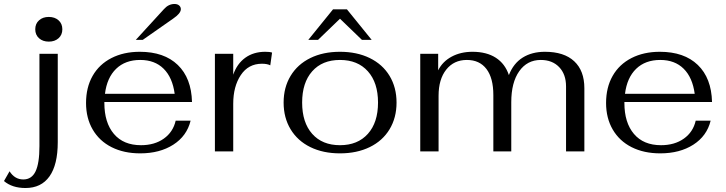

<svg xmlns="http://www.w3.org/2000/svg" viewBox="-91 -760 3643 964"><path d="M86 -613Q86 -641 105 -658Q124 -675 154 -675Q184 -675 203 -658Q222 -641 222 -613Q222 -585 203 -568Q184 -551 154 -551Q124 -551 105 -568Q86 -585 86 -613ZM-71 149 -43 100Q-17 141 26 141Q68 141 87.5 100.5Q107 60 107 -26V-490H199V-46Q199 67 157.5 125.5Q116 184 37 184Q-30 184 -71 149Z M791 -154H866Q847 -77 779 -33.5Q711 10 613 10Q531 10 469.5 -21Q408 -52 374.5 -109.5Q341 -167 341 -243Q341 -321 374 -379Q407 -437 468.5 -468.5Q530 -500 611 -500Q733 -500 801.5 -434Q870 -368 873 -248H433V-243Q433 -144 481 -87.5Q529 -31 617 -31Q685 -31 731.5 -64Q778 -97 791 -154ZM436 -289H786Q775 -371 730.5 -415Q686 -459 613 -459Q538 -459 492 -414.5Q446 -370 436 -289ZM732 -714Q755 -740 785 -740Q800 -740 808.5 -732.5Q817 -725 817 -714Q817 -693 779 -667L626 -560H591Z M988 -490H1080V-385Q1099 -440 1140.5 -470Q1182 -500 1241 -500Q1264 -500 1275 -496L1266 -432Q1251 -440 1224 -440Q1156 -440 1118 -383Q1080 -326 1080 -239V0H988Z M1333 -245Q1333 -321 1368 -379Q1403 -437 1467 -468.5Q1531 -500 1616 -500Q1701 -500 1765.5 -468.5Q1830 -437 1865 -379Q1900 -321 1900 -245Q1900 -169 1865 -111Q1830 -53 1765.5 -21.5Q1701 10 1616 10Q1531 10 1467 -21.5Q1403 -53 1368 -111Q1333 -169 1333 -245ZM1807 -245Q1807 -345 1756 -402Q1705 -459 1616 -459Q1527 -459 1476.5 -402Q1426 -345 1426 -245Q1426 -145 1476.5 -88Q1527 -31 1616 -31Q1705 -31 1756 -88Q1807 -145 1807 -245ZM1581 -713H1651L1775 -560H1726L1616 -666L1506 -560H1457Z M2019 -490H2109V-407Q2131 -451 2176.5 -475.5Q2222 -500 2281 -500Q2352 -500 2398.5 -470Q2445 -440 2464 -383Q2487 -442 2533.5 -471Q2580 -500 2645 -500Q2741 -500 2792 -452.5Q2843 -405 2843 -317V0H2751V-326Q2751 -387 2716.5 -423Q2682 -459 2624 -459Q2556 -459 2516 -402.5Q2476 -346 2476 -247V0H2386V-283Q2386 -368 2351.5 -413.5Q2317 -459 2253 -459Q2188 -459 2149.5 -410.5Q2111 -362 2111 -279V0H2019Z M3402 -154H3477Q3458 -77 3390 -33.5Q3322 10 3224 10Q3142 10 3080.5 -21Q3019 -52 2985.5 -109.5Q2952 -167 2952 -243Q2952 -321 2985 -379Q3018 -437 3079.5 -468.5Q3141 -500 3222 -500Q3344 -500 3412.5 -434Q3481 -368 3484 -248H3044V-243Q3044 -144 3092 -87.5Q3140 -31 3228 -31Q3296 -31 3342.5 -64Q3389 -97 3402 -154ZM3047 -289H3397Q3386 -371 3341.5 -415Q3297 -459 3224 -459Q3149 -459 3103 -414.5Q3057 -370 3047 -289Z"/></svg>

Font: Fahkwang
Style: Regular
Weight: 400
Version: Version 1.000; ttfautohint (v1.6)